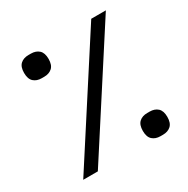

<svg xmlns="http://www.w3.org/2000/svg" viewBox="-145 -745 856 876"><g transform="rotate(-30 283.0 -307.0)"><path d="M449 -618H526L127 0H50ZM397 -57Q397 -89 413 -103.5Q429 -118 455 -118H468Q494 -118 510 -103.5Q526 -89 526 -57Q526 -25 510 -10.5Q494 4 468 4H455Q429 4 413 -10.5Q397 -25 397 -57ZM60 -557Q60 -589 76 -603.5Q92 -618 118 -618H131Q157 -618 173 -603.5Q189 -589 189 -557Q189 -525 173 -510.5Q157 -496 131 -496H118Q92 -496 76 -510.5Q60 -525 60 -557Z"/></g></svg>

Font: IBM Plex Sans Arabic
Style: Regular
Weight: 400
Designer: Mike Abbink, Paul van der Laan, Pieter van Rosmalen, Wael Morcos, Khajak Apelian
Foundry: Bold Monday
Version: Version 1.005